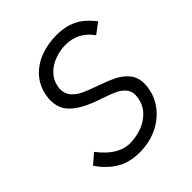

<svg xmlns="http://www.w3.org/2000/svg" viewBox="-203 -865 1007 1007"><g transform="rotate(-45 300.0 -362.0)"><path d="M250.5 -59.5Q296.5 -59.5 339 -75Q381.5 -90.5 411.2 -122Q441 -153.5 448.5 -198Q450.5 -212 450.5 -217.5Q450.5 -248.5 432.5 -268.8Q414.5 -289 387.5 -301.5Q360.5 -314 314 -329.5Q300.5 -334.5 287 -339.2Q273.5 -344 260.5 -349Q193.5 -375.5 154 -414Q114.5 -452.5 114.5 -514Q114.5 -529.5 117.5 -546.5Q128 -607.5 165.5 -649.8Q203 -692 258.5 -713Q314 -734 379 -734Q429 -734 466 -721.5Q503 -709 530.5 -686.8Q558 -664.5 585 -630.5L526 -586Q470.5 -664.5 376.5 -664.5Q338.5 -664.5 299.2 -651Q260 -637.5 231 -609.2Q202 -581 194 -539Q192 -529 192 -517.5Q192 -484.5 212.2 -461.8Q232.5 -439 262.8 -424.8Q293 -410.5 344.5 -392.5Q403.5 -372 439.5 -354Q475.5 -336 500.8 -305Q526 -274 526 -227Q526 -209 522.5 -191.5Q512 -133.5 474.5 -87.5Q437 -41.5 379.5 -15.5Q322 10.5 253 10.5Q176 10.5 122.2 -23Q68.5 -56.5 30.5 -114L85.5 -161.5Q163 -59.5 250.5 -59.5Z"/></g></svg>

Font: JuliaMono Light
Style: Italic
Weight: 300
Italic angle: -9°
Monospace: yes
Designer: cormullion
Foundry: corm
Version: Version 0.054; ttfautohint (v1.8.4)